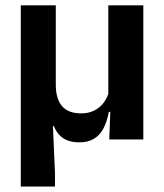

<svg xmlns="http://www.w3.org/2000/svg" viewBox="-20 -510 600 702"><path d="M504 -490.5V0H379.5L384 -121L376 -129.5V-490.5ZM184 -199.5Q184 -175 189.5 -155.8Q195 -136.5 206 -123Q217 -109.5 234.8 -102.5Q252.5 -95.5 277 -95.5Q304 -95.5 324.8 -106Q345.5 -116.5 359 -134.5Q372.5 -152.5 378.5 -174.5L401 -101H378Q371.5 -66 358.5 -41Q345.5 -16 323.8 -2.8Q302 10.5 270 10.5Q245.5 10.5 227.2 3.5Q209 -3.5 196.8 -16.8Q184.5 -30 177 -49H173.5L181 122V172H56V-490.5H184Z"/></svg>

Font: Anek Bangla Medium SemiBold
Style: Regular
Weight: 600
Version: Version 1.003